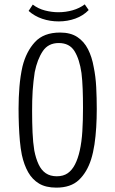

<svg xmlns="http://www.w3.org/2000/svg" viewBox="-20 -855 528 879"><path d="M238 4Q190 4 159 -14.5Q128 -33 109 -66.5Q90 -100 80 -146Q74 -176 71 -209.5Q68 -243 66.5 -280.5Q65 -318 65 -358Q65 -383 66 -408Q67 -433 69 -457.5Q71 -482 74.5 -505.5Q78 -529 83 -551Q100 -619 140 -662.5Q180 -706 255 -706Q303 -706 334 -685.5Q365 -665 383 -629.5Q401 -594 409 -548Q418 -505 420.5 -455.5Q423 -406 423 -356Q423 -313 420.5 -272Q418 -231 412.5 -194Q407 -157 397 -125Q378 -66 341 -31Q304 4 238 4ZM240 -48Q270 -48 290 -62Q310 -76 323.5 -102.5Q337 -129 345 -165Q354 -205 357 -254.5Q360 -304 360 -361Q360 -407 358.5 -447.5Q357 -488 353 -521Q344 -584 321 -621Q298 -658 249 -658Q201 -658 176 -621Q151 -584 139 -525Q136 -505 133.5 -483.5Q131 -462 129.5 -439.5Q128 -417 127.5 -393.5Q127 -370 127 -346Q127 -294 129 -248.5Q131 -203 137 -166Q144 -130 156.5 -103Q169 -76 189.5 -62Q210 -48 240 -48ZM249 -757Q209 -757 173.5 -769Q138 -781 111 -805L130 -834Q155 -815 186 -807Q217 -799 247 -799Q281 -799 312.5 -808Q344 -817 368 -835L386 -809Q361 -783 325 -770Q289 -757 249 -757Z"/></svg>

Font: Truculenta Light
Style: Regular
Weight: 300
Version: Version 1.002